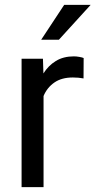

<svg xmlns="http://www.w3.org/2000/svg" viewBox="-20 -770 393 790"><path d="M324.2 -531.2 323.7 -447.3Q303.7 -451.2 279.8 -451.2Q233.4 -451.2 203.6 -430.4Q173.8 -409.7 159.2 -375V0H68.8V-528.3H156.7L158.7 -467.8Q178.7 -500 209.7 -519Q240.7 -538.1 284.2 -538.1Q293.9 -538.1 306.6 -535.9Q319.3 -533.7 324.2 -531.2ZM149.4 -606.4 244.1 -750H353L222.2 -606.4Z"/></svg>

Font: Vazirmatn RD FD
Style: Regular
Weight: 400
Designer: Saber Rastikerdar
Foundry: Saber Rastikerdar
Version: Version 33.003